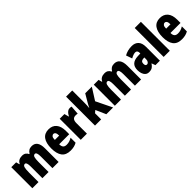

<svg xmlns="http://www.w3.org/2000/svg" viewBox="314 -2159 3567 3567"><g transform="rotate(-45 2097.5 -375.0)"><path d="M592 -563Q740 -563 740 -360V0H578V-307Q578 -419 534 -419Q500 -419 488 -381.5Q476 -344 476 -264V0H314V-307Q314 -419 271 -419Q237 -419 224.5 -379Q212 -339 212 -248V0H50V-553H177L195 -485H204Q220 -523 255 -543Q290 -563 338 -563Q387 -563 415.5 -542.5Q444 -522 457 -490H468Q487 -525 517.5 -544Q548 -563 592 -563Z M1035 -562Q1134 -562 1189 -497Q1244 -432 1244 -310V-225H980Q980 -170 1003 -144.5Q1026 -119 1074 -119Q1112 -119 1145 -129Q1178 -139 1216 -162V-30Q1180 -9 1139 0.5Q1098 10 1050 10Q930 10 875.5 -63Q821 -136 821 -274Q821 -413 875 -487.5Q929 -562 1035 -562ZM1039 -437Q1014 -437 997 -415Q980 -393 980 -339H1094Q1094 -392 1079 -414.5Q1064 -437 1039 -437Z M1593 -563Q1603 -563 1613 -562Q1623 -561 1638 -557L1625 -383Q1606 -389 1575 -389Q1527 -389 1505.5 -360.5Q1484 -332 1484 -278V0H1322V-553H1446L1469 -465H1477Q1487 -488 1503.5 -510.5Q1520 -533 1543 -548Q1566 -563 1593 -563Z M1858 -458Q1858 -420 1856.5 -382.5Q1855 -345 1851 -309H1854Q1865 -332 1876 -353Q1887 -374 1896 -390L1992 -553H2166L2017 -318L2172 0H1994L1905 -201L1858 -161V0H1696V-760H1858Z M2759 -563Q2907 -563 2907 -360V0H2745V-307Q2745 -419 2701 -419Q2667 -419 2655 -381.5Q2643 -344 2643 -264V0H2481V-307Q2481 -419 2438 -419Q2404 -419 2391.5 -379Q2379 -339 2379 -248V0H2217V-553H2344L2362 -485H2371Q2387 -523 2422 -543Q2457 -563 2505 -563Q2554 -563 2582.5 -542.5Q2611 -522 2624 -490H2635Q2654 -525 2684.5 -544Q2715 -563 2759 -563Z M3222 -563Q3305 -563 3353 -513.5Q3401 -464 3401 -363V0H3284L3257 -73H3254Q3227 -31 3195.5 -10.5Q3164 10 3112 10Q3065 10 3036 -16Q3007 -42 2994 -83Q2981 -124 2981 -169Q2981 -258 3028.5 -301.5Q3076 -345 3167 -349L3239 -352V-366Q3239 -434 3186 -434Q3139 -434 3067 -393L3025 -513Q3066 -537 3115.5 -550Q3165 -563 3222 -563ZM3209 -245Q3143 -242 3143 -176Q3143 -119 3182 -119Q3206 -119 3222.5 -141Q3239 -163 3239 -198V-247Z M3662 0H3500V-760H3662Z M3959 -562Q4058 -562 4113 -497Q4168 -432 4168 -310V-225H3904Q3904 -170 3927 -144.5Q3950 -119 3998 -119Q4036 -119 4069 -129Q4102 -139 4140 -162V-30Q4104 -9 4063 0.5Q4022 10 3974 10Q3854 10 3799.5 -63Q3745 -136 3745 -274Q3745 -413 3799 -487.5Q3853 -562 3959 -562ZM3963 -437Q3938 -437 3921 -415Q3904 -393 3904 -339H4018Q4018 -392 4003 -414.5Q3988 -437 3963 -437Z"/></g></svg>

Font: Noto Sans Malayalam ExtraCondensed Black
Style: Regular
Weight: 900
Width: 2
Designer: Jelle Bosma - Monotype Design Team
Foundry: Monotype Imaging Inc.
Version: Version 2.104; ttfautohint (v1.8.4.7-5d5b)